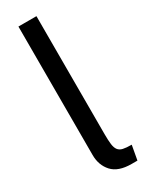

<svg xmlns="http://www.w3.org/2000/svg" viewBox="-202 -785 639 831"><g transform="rotate(-30 118.0 -370.0)"><path d="M229 -62 216 10H187Q121 10 90.5 -23.5Q60 -57 60 -108V-750H150V-160Q150 -129 152.5 -109.5Q155 -90 163 -79.5Q171 -69 186.5 -65.5Q202 -62 229 -62Z"/></g></svg>

Font: Cabin
Style: Regular
Weight: 400
Designer: Pablo Impallari
Foundry: Pablo Impallari
Version: Version 1.007